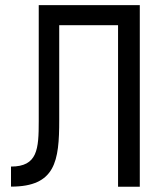

<svg xmlns="http://www.w3.org/2000/svg" viewBox="-20 -713 626 733"><path d="M22 -0.5C191.9 -0.5 206.1 -97.7 206.1 -254.4V-616.7H430.7V0H513.7V-693.4H127.9V-251C127.9 -143.6 123.5 -77.1 22 -77.1Z"/></svg>

Font: Cascadia Code SemiLight
Style: Regular
Weight: 350
Monospace: yes
Designer: Aaron Bell
Foundry: Saja Typeworks
Version: Version 2404.023